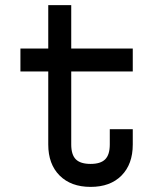

<svg xmlns="http://www.w3.org/2000/svg" viewBox="-20 -720 640 752"><path d="M500 -214V-154Q500 -77 456 -32.5Q412 12 335 12Q258 12 213.5 -32.5Q169 -77 169 -154V-440H60V-530H169V-700H259V-530H500V-440H259V-154Q259 -114 277 -96Q295 -78 335 -78Q374 -78 392 -96Q410 -114 410 -154V-214Z"/></svg>

Font: Fliege Mono Thin
Style: Regular
Weight: 100
Version: Version 0.020;Glyphs 3.3 (3306)